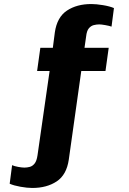

<svg xmlns="http://www.w3.org/2000/svg" viewBox="-20 -748 640 952"><path d="M140 184Q115 184 81.5 178Q48 172 28 163L40 71Q51 76 70 79.5Q89 83 101 83Q114 83 127.5 79.5Q141 76 151.5 63Q162 50 166 22L226 -396H164L180 -511H242L252 -588Q263 -663 312 -695.5Q361 -728 433 -728Q457 -728 490.5 -722.5Q524 -717 545 -708L533 -616Q522 -620 502 -623.5Q482 -627 472 -627Q459 -627 445 -623.5Q431 -620 420.5 -607.5Q410 -595 407 -567L399 -511H519L503 -396H383L321 44Q310 119 261 151.5Q212 184 140 184Z"/></svg>

Font: Chivo Mono
Style: Bold
Weight: 700
Monospace: yes
Designer: Hector Gatti
Foundry: Omnibus-Type
Version: Version 1.008; ttfautohint (v1.8.4.7-5d5b)